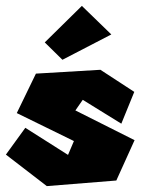

<svg xmlns="http://www.w3.org/2000/svg" viewBox="-35 -649 497 652"><path d="M117 -505 243 -629 343 -532 177 -446ZM377 -229 421 -337 306 -412 87 -399 22 -265 216 -170 196 -123 51 -215 -15 -124 124 -17 360 -36 422 -173 221 -274 246 -310Z"/></svg>

Font: Super Mario
Style: Regular
Weight: 400
Version: Version 1.0